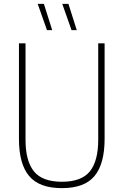

<svg xmlns="http://www.w3.org/2000/svg" viewBox="-20 -964 639 993"><path d="M300 9Q183 9 130.5 -53.8Q78 -116.5 78 -246V-740H112V-241Q112 -131.5 155.5 -77.8Q199 -24 300 -24Q401.5 -24 444.8 -77.8Q488 -131.5 488 -241V-740H521V-246Q521 -116.5 469 -53.8Q417 9 300 9ZM350 -808 302 -944H334L377 -808ZM223 -808 175 -944H207L250 -808Z"/></svg>

Font: Encode Sans Cnd Th
Style: Regular
Weight: 100
Width: 3
Designer: Multiple Designers
Foundry: Impallari Type
Version: Version 3.002; ttfautohint (v1.8.3) -l 8 -r 50 -G 200 -x 14 